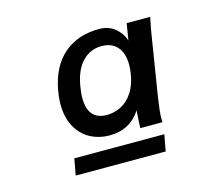

<svg xmlns="http://www.w3.org/2000/svg" viewBox="-73 -856 746 643"><g transform="rotate(-15 300.0 -535.0)"><path d="M438 -365 427.5 -308H115.5L126 -365ZM128 -551.5Q128 -573.5 132.5 -599Q147 -678.5 195 -720.2Q243 -762 318.5 -762Q350 -762 372.2 -744Q394.5 -726 403 -699L412.5 -757H494Q486.5 -722.5 482 -692.5L449 -487Q442 -441.5 442 -419.5Q442 -410 442.5 -405.5H365.5Q366 -423.5 369 -466Q331 -408.5 261.5 -408.5Q223.5 -408.5 193.2 -425Q163 -441.5 145.5 -473.8Q128 -506 128 -551.5ZM382 -590.5Q384.5 -608 384.5 -620Q384.5 -660 365.5 -682.2Q346.5 -704.5 310.5 -704.5Q273 -704.5 245.8 -677.8Q218.5 -651 208.5 -597Q204 -571 204 -553Q204 -477 269.5 -477Q295 -477 318.5 -488.8Q342 -500.5 359 -526Q376 -551.5 382 -590.5Z"/></g></svg>

Font: JuliaMono Italic
Style: Regular
Weight: 400
Italic angle: -9°
Monospace: yes
Designer: cormullion
Foundry: corm
Version: Version 0.049; ttfautohint (v1.8.4)